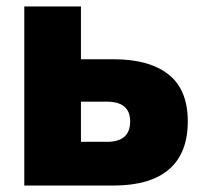

<svg xmlns="http://www.w3.org/2000/svg" viewBox="-20 -573 640 593"><path d="M55 0V-553H230V-390H331Q441 -390 500.5 -343Q560 -296 560 -198Q560 -100 502 -50Q444 0 331 0ZM230 -135H311Q382 -135 382 -198Q382 -259 310 -259H230Z"/></svg>

Font: Noto Sans Mono Black
Style: Regular
Weight: 900
Designer: Monotype Design Team
Foundry: Monotype Imaging Inc.
Version: Version 2.014